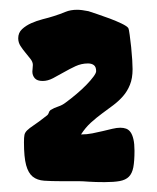

<svg xmlns="http://www.w3.org/2000/svg" viewBox="-20 -743 319 391"><path d="M250 -602.1Q250 -583.5 244.6 -570.3Q239.3 -557.1 230.5 -547.1Q221.7 -537.1 210.7 -528.8Q199.7 -520.5 188 -512Q176.3 -503.4 165 -493.2Q153.8 -482.9 145 -469.2Q156.7 -469.2 168 -471.4Q179.2 -473.6 189.5 -476.1Q199.7 -478.5 208.7 -480.7Q217.8 -482.9 225.1 -482.9Q231.4 -482.9 236.8 -481Q242.2 -479 245.8 -473.9Q249.5 -468.8 251.7 -459.5Q253.9 -450.2 253.9 -436Q253.9 -415 251.5 -402.3Q249 -389.6 242.4 -383.1Q235.8 -376.5 223.9 -374.3Q211.9 -372.1 192.9 -372.1Q174.3 -372.1 161.1 -373Q147.9 -374 141.1 -374H105Q84.5 -374 70.1 -375Q55.7 -376 46.6 -383.3Q37.6 -390.6 33.2 -406.7Q28.8 -422.9 28.8 -453.1Q28.8 -463.4 29.8 -468.3Q30.8 -473.1 35.2 -477.5Q39.6 -481.9 48.8 -488Q58.1 -494.1 74.2 -506.8Q78.1 -509.3 79.1 -512.9Q80.1 -516.6 83 -519Q90.3 -523.4 98.6 -526.1Q106.9 -528.8 113.8 -534.2Q124.5 -542 135.7 -551.5Q147 -561 155.8 -570.1Q164.6 -579.1 170.2 -586.7Q175.8 -594.2 175.8 -598.1Q175.8 -606.9 171.1 -610.4Q166.5 -613.8 159.2 -613.8Q146 -613.8 133.8 -608.2Q121.6 -602.5 110.1 -595.9Q98.6 -589.4 87.9 -583.7Q77.1 -578.1 66.9 -578.1Q55.7 -578.1 50.8 -583.7Q45.9 -589.4 45.9 -597.2Q45.9 -600.1 46.4 -603.5Q46.9 -606.9 46.9 -610.8Q46.9 -616.7 42.2 -622.8Q37.6 -628.9 32 -635.5Q26.4 -642.1 21.7 -649.4Q17.1 -656.7 17.1 -665Q17.1 -676.3 24.9 -683.6Q32.7 -690.9 43.7 -695.8Q54.7 -700.7 67.1 -703.9Q79.6 -707 88.9 -710Q103 -714.4 113.3 -718.8Q123.5 -723.1 137.2 -723.1Q146 -723.1 160.2 -720.2Q166 -718.3 178.5 -714.1Q190.9 -710 203.9 -705.1Q216.8 -700.2 227.5 -695.1Q238.3 -689.9 241.2 -686Q242.7 -683.1 244.1 -671.9Q245.6 -660.6 247.1 -647.2Q248.5 -633.8 249.3 -620.8Q250 -607.9 250 -602.1Z"/></svg>

Font: Freckle Face
Style: Regular
Weight: 400
Designer: Astigmatic (AOETI)
Foundry: Astigmatic (AOETI)
Version: Version 1.000